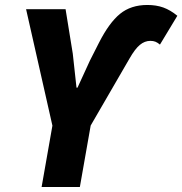

<svg xmlns="http://www.w3.org/2000/svg" viewBox="-20 -753 734 773"><path d="M199.5 -209.5 85 -716H244L273 -537L288 -400H292L342 -509L378.5 -581Q419.5 -661.5 463.2 -697.2Q507 -733 573.5 -733Q609 -733 637.5 -722.8Q666 -712.5 694 -689.5L624 -573.5Q614.5 -581.5 605.8 -585Q597 -588.5 585.5 -588.5Q562.5 -588.5 543 -572.2Q523.5 -556 501.5 -517.5L323 -209.5ZM147.5 0 204 -321H358L301.5 0Z"/></svg>

Font: Google Sans Code
Style: Italic
Weight: 400
Italic angle: -10°
Monospace: yes
Designer: Google Sans Code Authors
Foundry: Google LLC
Version: Version 6.000